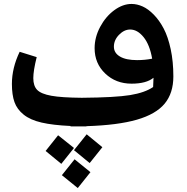

<svg xmlns="http://www.w3.org/2000/svg" viewBox="-20 -620 944 968"><path d="M643.1 -600.1Q670.9 -600.1 699.2 -587.4Q727.5 -574.7 755.6 -545.9Q783.7 -517.1 805.4 -475.8Q827.1 -434.6 840.6 -372.1Q854 -309.6 854 -234.9Q854 -150.4 810.1 -97.4Q766.1 -44.4 670.2 -16.6Q574.2 11.2 416 16.1V17.1H377.9H335.9L335 15.1Q247.1 11.2 189.9 -2Q132.8 -15.1 99.4 -42Q65.9 -68.8 53 -105.2Q40 -141.6 40 -196.8Q40 -277.3 79.1 -358.9L165 -332Q147.9 -263.7 147.9 -226.1Q147.9 -186.5 167.7 -166.5Q187.5 -146.5 238.8 -137.2Q290 -127.9 392.1 -127Q562 -128.4 636.2 -140.6Q710.4 -152.8 752 -181.2Q753.9 -213.4 753.9 -228Q717.8 -198.2 643.1 -198.2Q564 -198.2 510.5 -249.3Q457 -300.3 457 -377Q457 -432.1 484.9 -484.4Q512.7 -536.6 555.9 -568.4Q599.1 -600.1 643.1 -600.1ZM554.2 -384.8Q554.2 -353 584.7 -335Q615.2 -316.9 670.9 -316.9Q710.9 -316.9 747.1 -324.2Q734.9 -394.5 703.9 -432.9Q672.9 -471.2 636.2 -471.2Q606 -471.2 580.1 -444.6Q554.2 -418 554.2 -384.8ZM353 137.2 417 57.1 496.1 122.1 432.1 202.1ZM272.9 62 353 126 289.1 206.1 210 141.1ZM292 263.2 356 183.1 436 248 372.1 328.1Z"/></svg>

Font: FiraGO SemiBold
Style: Italic
Weight: 600
Italic angle: -8°
Designer: bBox Type GmbH
Foundry: bBox Type GmbH
Version: Version 1.001;PS 001.001;hotconv 1.0.88;makeotf.lib2.5.64775